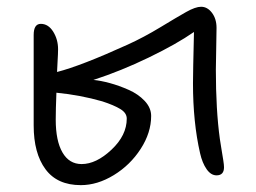

<svg xmlns="http://www.w3.org/2000/svg" viewBox="-20 -557 753 565"><path d="M217.8 -12.2Q148.4 -12.2 113.8 -59.1Q79.1 -106 79.1 -188V-454.1Q79.1 -486.8 100.1 -486.8Q122.1 -486.8 136.5 -463.9Q150.9 -440.9 150.9 -412.1Q150.9 -400.9 149.4 -375.5Q147.9 -350.1 147.9 -345.2Q217.3 -362.8 356 -425.8Q403.3 -447.3 451.9 -476.8Q500.5 -506.3 527.8 -521.7Q555.2 -537.1 571.8 -537.1Q590.3 -537.1 603.8 -519.3Q617.2 -501.5 617.2 -475.1Q617.2 -452.1 616.2 -411.6Q615.2 -371.1 615.2 -352.1Q615.2 -233.4 627 -147.9Q628.4 -138.2 631.6 -118.9Q634.8 -99.6 637 -85.7Q639.2 -71.8 639.2 -64.9Q639.2 -41 617.2 -41Q600.6 -41 587.9 -59.3Q575.2 -77.6 568.8 -106Q547.9 -196.8 547.9 -312Q547.9 -342.8 550.8 -462.9Q499.5 -427.2 417.7 -387.7Q335.9 -348.1 254.9 -321.8Q276.4 -319.8 303.2 -312.5Q330.1 -305.2 358.4 -292.7Q386.7 -280.3 405.8 -260Q424.8 -239.7 424.8 -215.8Q424.8 -166.5 394 -118.9Q363.3 -71.3 314.9 -41.7Q266.6 -12.2 217.8 -12.2ZM144 -205.1Q144 -142.6 163.8 -108.4Q183.6 -74.2 220.2 -74.2Q263.2 -74.2 308.1 -116.5Q353 -158.7 353 -208Q353 -224.6 334.2 -236.1Q315.4 -247.6 280.8 -258.8Q216.3 -277.3 146 -284.2Q144 -234.4 144 -205.1Z"/></svg>

Font: Shantell Sans Irregular
Style: Regular
Weight: 300
Designer: Stephen Nixon, Anya Danilova, Shantell Martin
Foundry: Arrow Type
Version: Version 1.006;[9816181b4]